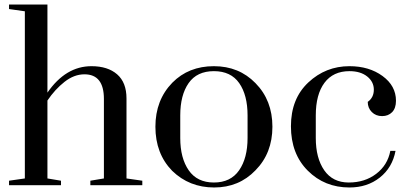

<svg xmlns="http://www.w3.org/2000/svg" viewBox="-20 -820 1810 850"><path d="M20 -780V-800H190V-410Q271 -527 385 -527Q457 -527 498.5 -491Q540 -455 540 -384V-30L610 -20V0H380V-20L440 -30V-382Q440 -491 354 -491Q308 -491 265.5 -457.5Q223 -424 190 -375V-30L250 -20V0H20V-20L90 -30V-770Z M1076 -209V-309Q1076 -399 1039 -452Q1002 -505 927 -505Q852 -505 815 -452Q778 -399 778 -309V-209Q778 -120 815.5 -66Q853 -12 927 -12Q1001 -12 1038.5 -66Q1076 -120 1076 -209ZM742 -64Q668 -140 668 -259Q668 -377 743 -454Q815 -527 927 -527Q1038 -527 1111 -452Q1186 -376 1186 -259Q1186 -142 1111 -66Q1038 10 928 10Q818 10 742 -64Z M1608 -369Q1635 -388 1635 -423Q1635 -458 1605.5 -481.5Q1576 -505 1527 -505Q1455 -505 1416.5 -453.5Q1378 -402 1378 -309V-209Q1378 -120 1415.5 -66Q1453 -12 1524 -12Q1595 -12 1645.5 -50.5Q1696 -89 1708 -152H1731Q1717 -78 1661.5 -34Q1606 10 1527 10Q1417 10 1342.5 -64.5Q1268 -139 1268 -261Q1268 -383 1345 -455Q1422 -527 1527 -527Q1614 -527 1673.5 -483.5Q1733 -440 1733 -374Q1733 -341 1716 -323.5Q1699 -306 1671.5 -306Q1644 -306 1626 -324Q1608 -342 1608 -369Z"/></svg>

Font: Prata
Style: Regular
Weight: 400
Designer: Cyreal (www.cyreal.org)
Foundry: Cyreal (www.cyreal.org)
Version: Version 1.010